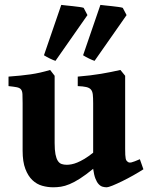

<svg xmlns="http://www.w3.org/2000/svg" viewBox="-20 -757 614 791"><path d="M570.8 -59.6Q552.7 -47.9 529.3 -34.7Q505.9 -21.5 483.4 -10.5Q460.9 0.5 443.4 7.6Q425.8 14.6 419.9 14.6Q411.1 14.6 402.6 12.2Q394 9.8 386.5 1.7Q378.9 -6.3 373 -21.5Q367.2 -36.6 363.8 -61.5Q333.5 -36.6 309.8 -21.5Q286.1 -6.3 266.6 1.7Q247.1 9.8 231 12.2Q214.8 14.6 199.2 14.6Q176.3 14.6 153.8 8.3Q131.3 2 113.5 -14.9Q95.7 -31.7 84.5 -61Q73.2 -90.3 73.2 -136.2V-332.5Q73.2 -356 72.5 -368.9Q71.8 -381.8 66.7 -388.4Q61.5 -395 49.6 -397.5Q37.6 -399.9 15.1 -402.3V-441.4Q42 -443.4 64 -445.6Q85.9 -447.8 106 -450.7Q126 -453.6 145.5 -458Q165 -462.4 186.5 -468.8L205.1 -444.8V-168Q205.1 -139.2 208.5 -121.6Q211.9 -104 218.3 -94.2Q224.6 -84.5 233.9 -81.3Q243.2 -78.1 255.4 -78.1Q263.7 -78.1 274.4 -80.1Q285.2 -82 298.3 -87.4Q311.5 -92.8 327.9 -102.5Q344.2 -112.3 363.8 -127.9V-332.5Q363.8 -354.5 362.3 -367.7Q360.8 -380.9 354.5 -388.2Q348.1 -395.5 335.4 -398.4Q322.8 -401.4 300.3 -402.3V-441.4Q354 -445.8 396 -452.9Q438 -460 476.1 -468.8L495.6 -444.8V-143.6Q495.6 -128.4 496.1 -119.1Q496.6 -109.9 497.8 -104Q499 -98.1 501.2 -95.2Q503.4 -92.3 506.8 -89.8Q509.8 -87.9 513.2 -87.4Q516.6 -86.9 522 -88.1Q527.3 -89.4 535.4 -92.5Q543.5 -95.7 556.2 -101.1ZM208.5 -506.3Q204.6 -507.3 198.5 -510Q192.4 -512.7 185.5 -515.9Q178.7 -519 172.4 -522.7Q166 -526.4 161.1 -529.3L232.4 -736.8Q238.3 -735.8 251.7 -734.6Q265.1 -733.4 279.8 -731.7Q294.4 -730 307.1 -728.3Q319.8 -726.6 324.7 -724.6L340.3 -694.8ZM369.6 -506.3Q365.7 -507.3 359.6 -510Q353.5 -512.7 346.7 -515.9Q339.8 -519 333.5 -522.7Q327.1 -526.4 322.3 -529.3L393.6 -736.8Q399.4 -735.8 412.8 -734.6Q426.3 -733.4 440.9 -731.7Q455.6 -730 468.3 -728.3Q481 -726.6 485.8 -724.6L501.5 -694.8Z"/></svg>

Font: Gentium Book Basic
Style: Bold
Weight: 700
Designer: J. Victor Gaultney and Annie Olsen
Foundry: SIL International
Version: Version 1.102; 2013; Maintenance release